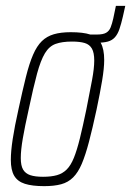

<svg xmlns="http://www.w3.org/2000/svg" viewBox="-20 -628 448 656"><path d="M269 -482 275 -510H311Q332 -510 342.5 -516Q353 -522 358 -534.5Q363 -547 367 -565L376 -608H408L400 -572Q394 -546 388 -528.5Q382 -511 372.5 -500.5Q363 -490 348.5 -486Q334 -482 311 -482ZM131 8Q90 8 65 0Q40 -8 28.5 -27.5Q17 -47 17 -82Q17 -111 23.5 -153.5Q30 -196 43 -254Q57 -319 68.5 -365Q80 -411 93 -441Q106 -471 123 -487.5Q140 -504 164 -511Q188 -518 222 -518Q264 -518 288.5 -510Q313 -502 324.5 -481Q336 -460 336 -423Q336 -395 329 -353Q322 -311 310 -254Q296 -189 284 -143.5Q272 -98 259.5 -68.5Q247 -39 230 -22Q213 -5 189 1.5Q165 8 131 8ZM127 -24Q155 -24 174.5 -29.5Q194 -35 208 -49Q222 -63 232.5 -89Q243 -115 253 -155.5Q263 -196 275 -254Q287 -314 294.5 -354.5Q302 -395 302 -421Q302 -448 294 -462Q286 -476 269.5 -481Q253 -486 226 -486Q192 -486 170 -478Q148 -470 133.5 -446Q119 -422 106.5 -376Q94 -330 78 -254Q65 -196 58 -155.5Q51 -115 51 -88Q51 -62 59 -48.5Q67 -35 83.5 -29.5Q100 -24 127 -24Z"/></svg>

Font: Saira ExtraCondensed Thin
Style: Italic
Weight: 250
Width: 2
Italic angle: -12°
Designer: Hector Gatti with collaboration of the Omnibus-Type team
Foundry: Omnibus-Type
Version: Version 1.101